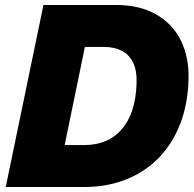

<svg xmlns="http://www.w3.org/2000/svg" viewBox="-20 -749 779 769"><path d="M3 0 154 -729H445Q539 -729 605 -691.5Q671 -654 704.5 -586.5Q738 -519 735 -428Q732 -330 701 -251Q670 -172 615 -116Q560 -60 484.5 -30Q409 0 316 0ZM239 -168H316Q365 -168 403 -184Q441 -200 468 -231.5Q495 -263 510 -308.5Q525 -354 527 -414Q529 -466 513 -498.5Q497 -531 467 -546Q437 -561 397 -561H320Z"/></svg>

Font: Mona Sans ExtraLight Black
Style: Italic
Weight: 900
Italic angle: -11.6951°
Version: Version 2.000